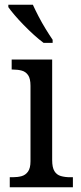

<svg xmlns="http://www.w3.org/2000/svg" viewBox="-20 -786 338 806"><path d="M21 0V-42H33Q54 -42 70.5 -46.5Q87 -51 97.5 -65.5Q108 -80 108 -109V-426Q108 -456 98 -470.5Q88 -485 71.5 -489.5Q55 -494 35 -494H29V-536H199V-114Q199 -83 208.5 -67.5Q218 -52 235.5 -47Q253 -42 274 -42H286V0ZM163 -606Q144 -620 122.5 -639.5Q101 -659 79.5 -681Q58 -703 41 -723Q24 -743 15 -756V-766H118Q128 -744 142 -717Q156 -690 172 -664Q188 -638 201 -619V-606Z"/></svg>

Font: Noto Serif Khmer SemiCondensed
Style: Regular
Weight: 400
Width: 4
Designer: Danh Hong and the Monotype Design Team
Foundry: Monotype Imaging Inc.
Version: Version 2.004